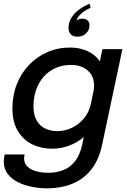

<svg xmlns="http://www.w3.org/2000/svg" viewBox="-22 -798 692 1044"><path d="M234.5 226Q193.5 226 152 218Q110.5 210 75.5 192.5Q40.5 175 19.5 147.2Q-1.5 119.5 -1.5 80.5Q-1.5 70 0 61Q1.5 52 3.5 42H111.5Q110.5 48.5 109.8 53.5Q109 58.5 109 63.5Q109 90 126.8 107.5Q144.5 125 174.5 133.2Q204.5 141.5 241 141.5Q283.5 141.5 320.8 127.5Q358 113.5 385.2 79.8Q412.5 46 425 -12L535 -531H643.5L533.5 -12Q519.5 55.5 490.2 101.2Q461 147 420.5 174.5Q380 202 332.5 214Q285 226 234.5 226ZM260.5 10.5Q202 10.5 153.2 -13.2Q104.5 -37 75 -85.8Q45.5 -134.5 45.5 -209Q45.5 -279 69 -339Q92.5 -399 135 -444Q177.5 -489 234.8 -514.2Q292 -539.5 360 -539.5Q413.5 -539.5 456.8 -518.8Q500 -498 525.2 -458Q550.5 -418 550.5 -359Q550.5 -344.5 548 -324.2Q545.5 -304 542 -289.5L484 -289Q486.5 -297 488 -310Q489.5 -323 489.5 -331.5Q489.5 -369 472.8 -394.2Q456 -419.5 428.2 -432.2Q400.5 -445 366 -445Q318 -445 280 -428Q242 -411 215.2 -380.5Q188.5 -350 174.2 -308.8Q160 -267.5 160 -220Q160 -173 177.2 -143Q194.5 -113 224 -99Q253.5 -85 290.5 -85Q330.5 -85 368.5 -102.8Q406.5 -120.5 435 -155Q463.5 -189.5 473.5 -238.5L534 -234Q517 -153.5 476 -99Q435 -44.5 379 -17Q323 10.5 260.5 10.5ZM424 -696.5Q443.5 -696.5 454 -687Q464.5 -677.5 464.5 -661Q464.5 -634.5 446.2 -616.5Q428 -598.5 398 -598.5Q374.5 -598.5 362.5 -611.8Q350.5 -625 350.5 -646.5Q350.5 -677 367 -702.8Q383.5 -728.5 410 -747.5Q436.5 -766.5 465.5 -777.5L471 -755.5Q456 -750 439.2 -739Q422.5 -728 410 -714.5Q397.5 -701 394 -686.5Q396.5 -689.5 405 -693Q413.5 -696.5 424 -696.5Z"/></svg>

Font: Epilogue Medium
Style: Italic
Weight: 500
Italic angle: -12°
Designer: Tyler Finck
Foundry: Etcetera Type Co
Version: Version 2.112